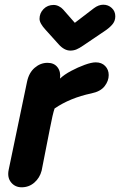

<svg xmlns="http://www.w3.org/2000/svg" viewBox="-20 -796 510 816"><path d="M72 0Q103 0 126 -20Q149 -40 157 -71L192 -249Q204 -312 212 -335Q278 -380 368 -399Q407 -407 424.5 -429.5Q442 -452 442 -477Q442 -500 427 -515.5Q412 -531 387 -531Q369 -531 340 -520.5Q311 -510 282 -494.5Q253 -479 235 -462Q239 -491 224.5 -510Q210 -529 182 -529Q152 -529 127.5 -508Q103 -487 95 -449L17 -75Q10 -42 27 -21Q44 0 72 0ZM279 -581Q293 -581 305 -586Q317 -591 333 -602L432 -669Q451 -683 460.5 -696Q470 -709 470 -727Q470 -748 455 -762Q440 -776 419 -776Q399 -776 379 -761L298 -699L248 -756Q241 -764 230 -769.5Q219 -775 208 -775Q182 -775 165 -757.5Q148 -740 148 -716Q148 -697 174 -669L229 -608Q253 -581 279 -581Z"/></svg>

Font: Balsamiq Sans
Style: Bold Italic
Weight: 700
Italic angle: -12°
Designer: Michael Angeles
Foundry: Balsamiq SRL
Version: Version 1.020; ttfautohint (v1.8.4.7-5d5b);gftools[0.9.26]